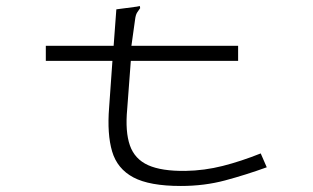

<svg xmlns="http://www.w3.org/2000/svg" viewBox="-20 -605 1040 637"><path d="M132 -453H357L366 -574L434 -583L444 -585L445 -578Q440 -571 435 -563.5Q430 -556 428 -539L416 -453H770V-403H414L402 -243Q395 -168 411 -122.5Q427 -77 471.5 -57Q516 -37 595 -38Q658 -39 719 -54.5Q780 -70 845 -96L865 -50Q796 -25 727 -6.5Q658 12 580 12Q476 12 422.5 -16.5Q369 -45 352 -102.5Q335 -160 342 -248L353 -403H132Z"/></svg>

Font: Inconsolata UltraExpanded Light
Style: Regular
Weight: 300
Width: 9
Monospace: yes
Designer: Raph Levien, Cyreal, Brenton Simpson
Foundry: Raph Levien, Cyreal, Google
Version: Version 3.001; ttfautohint (v1.8.2.53-6de2)